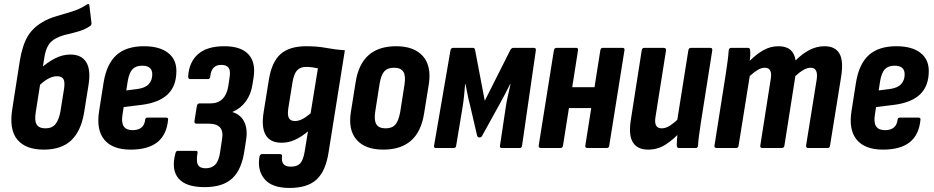

<svg xmlns="http://www.w3.org/2000/svg" viewBox="-20 -730 4608 947"><path d="M196 8Q106 8 65 -42Q24 -92 41 -195L78 -432Q91 -508 116.5 -550.5Q142 -593 188 -620Q219 -639 258 -650Q297 -661 336.5 -673.5Q376 -686 409 -708Q414 -711 417.5 -709.5Q421 -708 421 -702L431 -618Q433 -608 425 -602Q400 -585 370 -576Q340 -567 311 -560.5Q282 -554 258 -542Q232 -529 218 -506Q204 -483 198 -442L157 -181Q149 -136 160.5 -116.5Q172 -97 204 -97Q236 -97 253 -117Q270 -137 278 -180L296 -292Q301 -327 292.5 -340.5Q284 -354 261 -354Q239 -354 214.5 -340Q190 -326 167 -301L180 -392Q213 -422 250.5 -441.5Q288 -461 327 -461Q382 -461 405.5 -423Q429 -385 416 -307L395 -176Q380 -84 331.5 -38Q283 8 196 8Z M624 8Q535 8 494.5 -41Q454 -90 469 -183L491 -323Q506 -415 554.5 -458.5Q603 -502 690 -502Q766 -502 808 -470Q850 -438 850 -380Q850 -306 807.5 -265Q765 -224 680 -213L590 -202L584 -163Q578 -125 590.5 -106.5Q603 -88 634 -88Q661 -88 677 -100.5Q693 -113 696 -139Q697 -150 708 -150H798Q811 -150 809 -139Q802 -65 756 -28.5Q710 8 624 8ZM603 -284 658 -291Q696 -296 713.5 -315Q731 -334 731 -363Q731 -385 718.5 -395.5Q706 -406 681 -406Q650 -406 633.5 -388.5Q617 -371 610 -330Z M989 193Q897 193 860.5 150Q824 107 845 27Q848 14 857 14H946Q957 14 954 26Q947 66 956.5 83Q966 100 994 100Q1025 100 1042.5 81Q1060 62 1066 18L1075 -42Q1082 -82 1065.5 -101Q1049 -120 1009 -120H948Q944 -120 941 -123.5Q938 -127 939 -132L951 -208Q952 -213 955.5 -216.5Q959 -220 963 -220H1018Q1055 -220 1077 -241.5Q1099 -263 1106 -305L1112 -346Q1118 -380 1108 -395Q1098 -410 1071 -410Q1047 -410 1033.5 -396Q1020 -382 1017 -353Q1017 -348 1014 -344Q1011 -340 1007 -340H917Q908 -340 908 -354Q913 -425 957.5 -463.5Q1002 -502 1086 -502Q1168 -502 1205 -462.5Q1242 -423 1231 -349L1225 -312Q1218 -265 1192.5 -230Q1167 -195 1127 -178V-177Q1167 -165 1184.5 -129.5Q1202 -94 1194 -41L1186 10Q1173 105 1126.5 149Q1080 193 989 193Z M1491 -502Q1545 -502 1590 -493.5Q1635 -485 1681 -482L1601 19Q1587 113 1542 155Q1497 197 1408 197Q1321 197 1284.5 153Q1248 109 1260 42Q1263 30 1273 30H1360Q1373 30 1371 42Q1368 66 1378 79Q1388 92 1415 92Q1446 92 1461 75.5Q1476 59 1483 16L1499 -82Q1467 -55 1435 -40.5Q1403 -26 1369 -26Q1312 -26 1290 -65Q1268 -104 1281 -181L1306 -336Q1320 -424 1363.5 -463Q1407 -502 1491 -502ZM1435 -133Q1452 -133 1471 -142.5Q1490 -152 1512 -171L1548 -393Q1535 -396 1520 -398Q1505 -400 1490 -400Q1462 -400 1446 -383.5Q1430 -367 1423 -326L1402 -196Q1397 -162 1405 -147.5Q1413 -133 1435 -133Z M1871 8Q1781 8 1738.5 -41Q1696 -90 1711 -180L1734 -324Q1748 -414 1798 -458Q1848 -502 1934 -502Q2022 -502 2065.5 -453.5Q2109 -405 2095 -314L2072 -172Q2058 -81 2007.5 -36.5Q1957 8 1871 8ZM1882 -97Q1914 -97 1930 -115.5Q1946 -134 1954 -178L1975 -312Q1982 -356 1969.5 -376Q1957 -396 1923 -396Q1892 -396 1875.5 -378Q1859 -360 1852 -315L1831 -181Q1824 -138 1836 -117.5Q1848 -97 1882 -97Z M2130 0Q2119 0 2121 -12L2202 -483Q2205 -494 2216 -494H2312Q2321 -494 2323 -485L2371 -233L2498 -485Q2504 -494 2512 -494H2614Q2624 -494 2623 -482L2555 -12Q2554 0 2543 0H2455Q2444 0 2446 -11L2474 -198Q2478 -227 2485 -257Q2492 -287 2498 -315H2496Q2483 -289 2470 -264Q2457 -239 2444 -216L2359 -62Q2355 -52 2345 -52Q2335 -52 2333 -62L2297 -217Q2291 -238 2286 -264.5Q2281 -291 2276 -315H2274Q2272 -288 2269 -258Q2266 -228 2261 -198L2230 -12Q2229 0 2218 0Z M2877 0Q2865 0 2867 -12L2941 -482Q2943 -494 2953 -494H3051Q3062 -494 3060 -482L2985 -12Q2984 0 2973 0ZM2648 0Q2636 0 2637 -12L2712 -482Q2714 -494 2726 -494H2822Q2833 -494 2831 -482L2757 -12Q2755 0 2744 0ZM2771 -197 2787 -300H2932L2916 -197Z M3177 8Q3124 8 3101.5 -28Q3079 -64 3092 -142L3145 -481Q3147 -494 3158 -494H3253Q3267 -494 3265 -481L3214 -159Q3208 -127 3215.5 -112Q3223 -97 3244 -97Q3265 -97 3287 -112Q3309 -127 3335 -152L3337 -81Q3302 -42 3263 -17Q3224 8 3177 8ZM3330 0Q3318 0 3318 -12Q3318 -30 3320 -52.5Q3322 -75 3324 -94L3319 -129L3375 -481Q3377 -494 3388 -494H3483Q3495 -494 3493 -481L3437 -126Q3432 -92 3428 -63.5Q3424 -35 3423 -12Q3422 0 3411 0Z M3515 0Q3502 0 3504 -12L3560 -367Q3565 -402 3569 -430.5Q3573 -459 3574 -481Q3576 -494 3587 -494H3669Q3680 -494 3680 -481Q3681 -470 3680.5 -457Q3680 -444 3678 -430Q3712 -464 3746.5 -483Q3781 -502 3820 -502Q3894 -502 3904 -432Q3937 -465 3972.5 -483.5Q4008 -502 4046 -502Q4099 -502 4120 -466.5Q4141 -431 4129 -353L4074 -12Q4073 0 4062 0H3967Q3954 0 3956 -13L4008 -337Q4017 -396 3978 -396Q3962 -396 3943.5 -385.5Q3925 -375 3903 -355L3849 -12Q3847 0 3836 0H3741Q3728 0 3730 -12L3781 -337Q3792 -396 3752 -396Q3736 -396 3718 -385.5Q3700 -375 3678 -355L3623 -12Q3622 0 3610 0Z M4335 8Q4246 8 4205.5 -41Q4165 -90 4180 -183L4202 -323Q4217 -415 4265.5 -458.5Q4314 -502 4401 -502Q4477 -502 4519 -470Q4561 -438 4561 -380Q4561 -306 4518.5 -265Q4476 -224 4391 -213L4301 -202L4295 -163Q4289 -125 4301.5 -106.5Q4314 -88 4345 -88Q4372 -88 4388 -100.5Q4404 -113 4407 -139Q4408 -150 4419 -150H4509Q4522 -150 4520 -139Q4513 -65 4467 -28.5Q4421 8 4335 8ZM4314 -284 4369 -291Q4407 -296 4424.5 -315Q4442 -334 4442 -363Q4442 -385 4429.5 -395.5Q4417 -406 4392 -406Q4361 -406 4344.5 -388.5Q4328 -371 4321 -330Z"/></svg>

Font: Sofia Sans Condensed ExtraBold
Style: Italic
Weight: 800
Italic angle: -9°
Version: Version 4.100